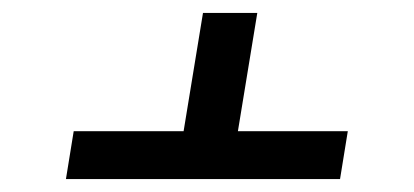

<svg xmlns="http://www.w3.org/2000/svg" viewBox="-20 -580 640 297"><path d="M82 -303 94 -377H264L294 -560H378L348 -377H518L506 -303Z"/></svg>

Font: Iosevka Extended Oblique
Style: Regular
Weight: 400
Width: 7
Italic angle: -9°
Monospace: yes
Designer: Belleve Invis
Foundry: Belleve Invis
Version: Version 32.0.1; ttfautohint (v1.8.4)